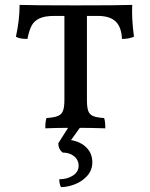

<svg xmlns="http://www.w3.org/2000/svg" viewBox="-20 -522 613 784"><path d="M527 -372Q506 -363 478 -363Q476 -411 452.5 -434Q429 -457 379 -457H335V-114Q335 -83 340.5 -68.5Q346 -54 360.5 -48Q375 -42 405 -40Q410 -28 410 2Q346 0 306 0L270 50Q310 57 333.5 81Q357 105 357 141Q357 172 337 195Q317 218 287 230Q257 242 229 242Q222 229 222 210Q254 210 277.5 195Q301 180 301 155Q301 131 282.5 116Q264 101 236 101Q218 87 218 63L258 0Q215 0 165 2Q165 -28 170 -40Q200 -42 215.5 -48Q231 -54 237 -69Q243 -84 243 -114V-457H202Q162 -457 140.5 -446.5Q119 -436 109 -417Q99 -398 92 -363Q60 -363 45 -372Q60 -440 60 -502Q112 -500 289 -500Q469 -500 520 -502Q517 -448 527 -372Z"/></svg>

Font: Vollkorn SC
Style: Regular
Weight: 400
Designer: Friedrich Althausen
Foundry: Friedrich Althausen
Version: Version 4.015